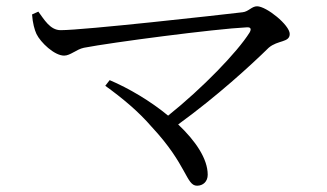

<svg xmlns="http://www.w3.org/2000/svg" viewBox="-20 -633 1040 611"><path d="M82 -587C84 -559 90 -538 96 -525C109 -498 153 -456 184 -456C204 -456 223 -476 247 -481C335 -498 663 -541 765 -546C778 -547 781 -541 774 -529C735 -467 625 -353 515 -265C458 -312 390 -352 329 -378L315 -360C369 -321 420 -279 463 -229C576 -108 572 -42 607 -42C626 -42 641 -55 641 -77C641 -128 602 -185 547 -237C671 -327 779 -426 835 -481C864 -506 902 -497 902 -525C902 -553 828 -613 798 -613C781 -613 771 -596 752 -594C676 -585 247 -537 173 -537C139 -537 120 -572 102 -596Z"/></svg>

Font: Noto Serif CJK JP
Style: Regular
Weight: 400
Designer: Ryoko NISHIZUKA 西塚涼子 (kana & ideographs); Frank Grießhammer (Latin, Greek & Cyrillic); Wenlong ZHANG 张文龙 (bopomofo); San
Foundry: Adobe Systems Incorporated
Version: Version 1.000;PS 1;hotconv 16.6.53;makeotf.lib2.5.65590